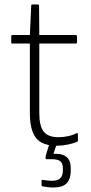

<svg xmlns="http://www.w3.org/2000/svg" viewBox="-20 -638 407 855"><path d="M232 11Q191 11 164.5 -3.5Q138 -18 125.5 -50.5Q113 -83 113 -134V-444H35Q30 -444 30 -450V-476Q30 -482 35 -482H113L119 -613Q119 -618 124 -618H149Q154 -618 154 -613L155 -482H317Q323 -482 323 -476V-450Q323 -444 317 -444H155V-134Q155 -76 175 -51.5Q195 -27 240 -27Q261 -27 282.5 -31.5Q304 -36 321 -45Q327 -47 327 -40V-13Q327 -8 323 -6Q305 1 281 6Q257 11 232 11ZM217 197Q205 197 193 195.5Q181 194 170 192Q165 191 165 187V167Q165 162 170 163Q178 164 189 165.5Q200 167 212 167Q239 167 249.5 154.5Q260 142 260 122V111Q260 91 249.5 81Q239 71 212 71H188Q183 71 183 65Q183 62 183.5 57.5Q184 53 185 51L203 -8Q204 -13 208 -13H233Q239 -13 236 -7L218 47H231Q261 47 278 62.5Q295 78 295 110V124Q295 159 277 178Q259 197 217 197Z"/></svg>

Font: Sofia Sans Semi Condensed ExtraLight
Style: Regular
Weight: 250
Version: Version 4.100